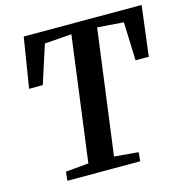

<svg xmlns="http://www.w3.org/2000/svg" viewBox="-109 -845 916 947"><g transform="rotate(-15 349.0 -371.5)"><path d="M119.5 0 124 -45.5 241.5 -56 325.5 -693 187.5 -683 124.5 -487.5 54.5 -487 95.5 -743H697.5L665.5 -487H598L591 -683L457 -693L372.5 -56L495.5 -45.5L491.5 0Z"/></g></svg>

Font: Merriweather 28pt SemiBold
Style: Italic
Weight: 600
Italic angle: -7.8°
Version: Version 2.101